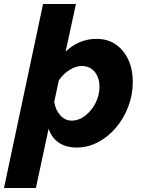

<svg xmlns="http://www.w3.org/2000/svg" viewBox="-76 -730 708 963"><path d="M-56 213 140 -710H305L253 -471Q284 -501 323 -518Q362 -535 408 -535Q465 -535 505.5 -506.5Q546 -478 568 -429.5Q590 -381 590 -321Q590 -255 567.5 -195.5Q545 -136 505.5 -89.5Q466 -43 415 -16.5Q364 10 309 10Q254 10 217.5 -15.5Q181 -41 168 -85L104 213ZM283 -125Q319 -125 351 -149.5Q383 -174 403 -213Q423 -252 423 -295Q423 -340 399 -369.5Q375 -399 333 -399Q304 -399 273 -379.5Q242 -360 219 -327L196 -219Q202 -179 226 -152Q250 -125 283 -125Z"/></svg>

Font: Raleway ExtraBold
Style: Italic
Weight: 800
Italic angle: -12°
Designer: Matt McInerney, Pablo Impallari, Rodrigo Fuenzalida
Foundry: Matt McInerney, Pablo Impallari, Rodrigo Fuenzalida
Version: Version 4.026